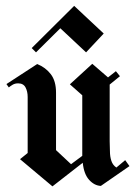

<svg xmlns="http://www.w3.org/2000/svg" viewBox="-20 -648 474 671"><path d="M105.8 -465 90.8 -480 239.2 -627.5 342.5 -530.8 280.8 -465 190.8 -549.2ZM163.3 3.3 50 -91.7 76.7 -113.3V-309.2Q76.7 -328.3 69.2 -342.5Q61.7 -356.7 43.3 -356.7Q32.5 -356.7 24.6 -352.1Q16.7 -347.5 10.8 -342.5L2.5 -354.2L110 -424.2Q139.2 -412.5 157.5 -388.8Q175.8 -365 175.8 -324.2V-123.3L228.3 -74.2L267.5 -103.3V-143.3V-315L224.2 -353.3L302.5 -425L357.5 -377.5L385 -399.2L399.2 -381.7L363.3 -352.5V-154.2L364.2 -120Q364.2 -100.8 369.2 -85.8Q374.2 -70.8 386.7 -62.5L417.5 -88.3L432.5 -67.5L332.5 1.7Q310 0.8 291.7 -19.2Q273.3 -39.2 269.2 -79.2Z"/></svg>

Font: Manufacturing Consent
Style: Regular
Weight: 400
Version: Version 3.000; ttfautohint (v1.8.4.7-5d5b)